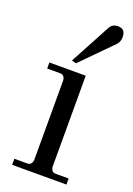

<svg xmlns="http://www.w3.org/2000/svg" viewBox="-136 -751 559 804"><g transform="rotate(20 143.5 -348.5)"><path d="M279 -661Q279 -640 267 -627L133 -491L113 -496L210 -677Q221 -697 246 -697Q279 -697 279 -661ZM189 -456V-50Q192 -27 211 -27H269V0H27V-27H85Q104 -27 107 -50V-406Q104 -429 85 -429H27V-456Z"/></g></svg>

Font: GFS Didot
Style: Regular
Weight: 400
Designer: Takis Katsoulidis and George D. Matthiopoulos
Foundry: Takis Katsoulidis and George D. Matthiopoulos
Version: Version 1.0